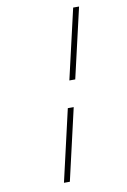

<svg xmlns="http://www.w3.org/2000/svg" viewBox="-106 -812 742 1123"><g transform="rotate(-10 265.0 -250.0)"><path d="M446 -750 350 -334H315L411 -750ZM313 -176 215 250H180L278 -176Z"/></g></svg>

Font: Panefresco 1wt
Style: Italic
Weight: 250
Version: Version 1.000